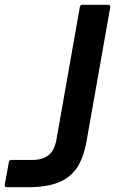

<svg xmlns="http://www.w3.org/2000/svg" viewBox="-55 -783 482 803"><path d="M-26 0Q-31 0 -33.5 -3Q-36 -6 -35 -11L-18 -105Q-17 -114 -7 -114H80Q123 -114 148 -134Q173 -154 181 -199L279 -754Q281 -763 290 -763H397Q402 -763 404.5 -760Q407 -757 406 -752L308 -198Q296 -127 268.5 -84Q241 -41 191 -20.5Q141 0 60 0Z"/></svg>

Font: Open Sauce Two SemiBold Italic
Style: Regular
Weight: 600
Italic angle: -10°
Designer: Alfredo Marco Pradil
Foundry: Creative Sauce Fz LLC
Version: Version 1.477